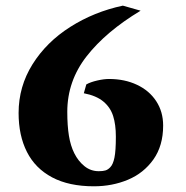

<svg xmlns="http://www.w3.org/2000/svg" viewBox="-20 -634 649 670"><path d="M324.7 -36.6Q339.4 -36.6 348.1 -39.3Q356.9 -42 364.7 -50.3Q374.5 -60.1 379.4 -84Q384.3 -107.9 384.3 -157.2Q384.3 -199.2 374.8 -229.2Q365.2 -259.3 340.6 -279.8Q315.9 -300.3 272.5 -308.6L281.2 -339.4Q295.9 -347.7 319.1 -353Q342.3 -358.4 360.4 -358.4Q415 -358.4 458 -338.1Q501 -317.9 525.1 -281Q549.3 -244.1 549.3 -195.8Q549.3 -125.5 515.4 -77.6Q481.4 -29.8 426.5 -6.8Q371.6 16.1 307.6 16.1Q220.7 16.1 161.9 -15.1Q103 -46.4 74 -103.8Q44.9 -161.1 44.9 -239.7Q44.9 -332 93.5 -409.7Q142.1 -487.3 225.1 -540Q308.1 -592.8 408.7 -614.3L470.7 -596.7Q349.6 -523.9 282.2 -437.5Q214.8 -351.1 214.8 -243.7Q214.8 -195.3 220.5 -160.4Q226.1 -125.5 239.3 -99.1Q252.9 -71.8 274.7 -54.2Q296.4 -36.6 324.7 -36.6Z"/></svg>

Font: Vesper Libre Heavy
Style: Regular
Weight: 900
Designer: Robert Keller & Kimya Gandhi
Foundry: Mota Italic
Version: Version 1.058